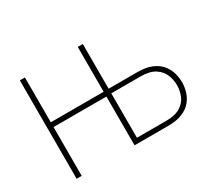

<svg xmlns="http://www.w3.org/2000/svg" viewBox="-132 -942 1310 1183"><g transform="rotate(-30 522.5 -350.0)"><path d="M110 0V-700H146V-381H522V-700H558V0H522V-347H146V0ZM522 0V-700H558V-382H763Q822.5 -382 862.5 -365.2Q902.5 -348.5 926 -320.8Q949.5 -293 959.8 -259Q970 -225 970 -191Q970 -157 959.8 -123Q949.5 -89 926 -61.2Q902.5 -33.5 862.5 -16.8Q822.5 0 763 0ZM558 -33H766Q830.5 -33 867.2 -56Q904 -79 919 -115.2Q934 -151.5 934 -191Q934 -229.5 919 -265.8Q904 -302 867.2 -325.5Q830.5 -349 766 -349H558Z"/></g></svg>

Font: Overpass Thin
Style: Regular
Weight: 250
Designer: Delve Withrington, Dave Bailey, Thomas Jockin
Foundry: Delve Fonts LLC
Version: Version 4.000